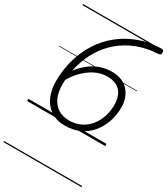

<svg xmlns="http://www.w3.org/2000/svg" viewBox="-294 -1017 1325 1518"><g transform="rotate(30 368.0 -257.5)"><path d="M355 20Q278 20 225 -15.5Q172 -51 145.5 -112Q119 -173 119 -251Q119 -355 145.5 -448.5Q172 -542 222 -621Q272 -700 344 -758.5Q416 -817 506 -851.5Q596 -886 702 -890Q719 -890 727 -887.5Q735 -885 736 -870Q737 -853 731 -847.5Q725 -842 710 -841Q610 -836 526 -803.5Q442 -771 377 -716.5Q312 -662 267.5 -589.5Q223 -517 199.5 -432Q176 -347 176 -253Q176 -202 188.5 -161Q201 -120 225 -91.5Q249 -63 284 -47.5Q319 -32 364 -32Q420 -32 466 -54Q512 -76 545 -115.5Q578 -155 595.5 -207Q613 -259 613 -318Q613 -363 598 -401Q583 -439 548.5 -461.5Q514 -484 455 -485Q416 -485 379.5 -473Q343 -461 311 -440Q279 -419 251 -391.5Q223 -364 201 -332.5Q179 -301 163 -269L156 -336Q183 -383 217 -419.5Q251 -456 290.5 -482.5Q330 -509 374.5 -522.5Q419 -536 467 -536Q518 -536 556.5 -520Q595 -504 620 -475Q645 -446 658 -409Q671 -372 671 -331Q671 -256 648.5 -192.5Q626 -129 585 -81Q544 -33 486 -6.5Q428 20 355 20ZM0 365H713V375H0ZM0 -20H713V0H0ZM0 -505H713V-500H0ZM0 -885H713V-875H0Z"/></g></svg>

Font: Playwrite DK Uloopet Guides
Style: Regular
Weight: 400
Designer: Veronika Burian, José Scaglione
Foundry: TypeTogether
Version: Version 1.003